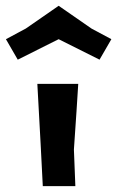

<svg xmlns="http://www.w3.org/2000/svg" viewBox="-68 -630 397 651"><path d="M130.9 -610.4 19.5 -533.2 -47.9 -497.1 -7.8 -427.7 130.9 -497.1 269.5 -427.7 309.6 -497.1 242.2 -533.2ZM182.6 -123C189.5 -221.7 194.3 -295.9 197.3 -345.7C136.7 -345.7 90.8 -345.7 58.6 -345.7C67.4 -191.4 73.2 -76.2 77.1 1C125 1 162.1 1 187.5 1C185.5 -54.7 183.6 -95.7 182.6 -123Z"/></svg>

Font: DropForged
Style: Regular
Weight: 400
Designer: Antoine
Version: Version 1.0